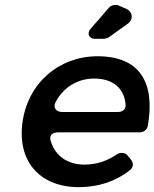

<svg xmlns="http://www.w3.org/2000/svg" viewBox="-20 -768 637 792"><path d="M430 -615 508 -671C531 -688 528 -719 502 -731L470 -745C457 -751 438 -747 429 -736L352 -647C338 -630 348 -608 370 -608H409C413 -608 427 -612 430 -615ZM381 -536C223 -535 96 -426 73 -265C50 -105 142 4 306 4C387 4 459 -21 516 -66C531 -78 532 -96 519 -111L506 -127C497 -139 475 -140 463 -132C423 -104 377 -89 329 -89C257 -89 207 -126 189 -187C182 -211 196 -222 221 -222H557C573 -222 588 -234 590 -250C620 -426 559 -536 381 -536ZM210 -348C242 -408 300 -444 369 -444C445 -444 493 -404 498 -337C499 -316 486 -306 465 -306H237C211 -306 197 -324 210 -348Z"/></svg>

Font: Trueno
Style: RoundIt
Weight: 400
Designer: Julieta Ulanovsky, Jasper
Foundry: Julieta Ulanovsky, Cannot Into Space Fonts
Version: Version 3.001